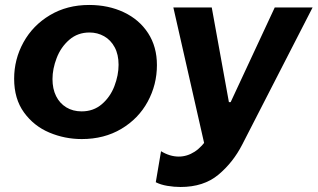

<svg xmlns="http://www.w3.org/2000/svg" viewBox="-20 -550 1280 774"><path d="M37 -232.4Q37 -311.2 74.7 -379.5Q112.4 -447.8 181.3 -488.9Q250.2 -530 339.4 -530Q417 -530 479.3 -500.5Q541.6 -471 577.1 -416.3Q612.6 -361.6 612.6 -287.6Q612.6 -208.6 575.4 -140.1Q538.2 -71.6 469.1 -30.5Q400 10.6 309.6 10.6Q241.2 10.6 178.9 -15.6Q116.6 -41.8 76.8 -96.6Q37 -151.4 37 -232.4ZM458 -288.8Q458 -330.4 442.2 -359.6Q426.4 -388.8 399.7 -403.9Q373 -419 340.8 -419Q293.2 -419 259.3 -389.6Q225.4 -360.2 208.5 -316.3Q191.6 -272.4 191.6 -231.2Q191.6 -192 206 -162.8Q220.4 -133.6 247.1 -117.3Q273.8 -101 309.2 -101Q356.8 -101 390.7 -130.1Q424.6 -159.2 441.3 -203.1Q458 -247 458 -288.8ZM608 184.6 629.2 59.6Q664.6 81.2 700.6 81.2Q734.2 81.2 764.5 61.7Q794.8 42.2 821.8 0.2L809.4 55.2L678.8 -520H833.6L902.8 -138.2H909.8L1087.6 -520H1240.2L956.6 32.6Q919.6 105 860.3 154.4Q801 203.8 707.8 203.8Q681.6 203.8 654.4 199.2Q627.2 194.6 608 184.6Z"/></svg>

Font: Fixel Italic Variable Display Thin
Style: Italic
Weight: 100
Italic angle: -10°
Designer: AlfaBravo + MacPaw
Foundry: Kyrylo Tkachov, Marchela Mozhyna, Serhii Makarenko, Maria Weinstein, Zakhar Kryvoshyya
Version: Version 1.210;Glyphs 3.2 (3217)